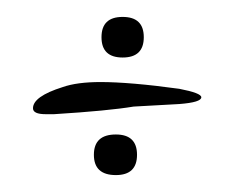

<svg xmlns="http://www.w3.org/2000/svg" viewBox="-20 -336 268 227"><path d="M125 -268Q100 -268 100 -292Q100 -316 125 -316Q150 -316 150 -292Q150 -268 125 -268ZM34 -201Q19 -201 19 -208Q19 -222 54 -233Q71 -239 99 -239Q116 -239 139.5 -237Q163 -235 192 -231Q218 -226 218 -221Q218 -215 192 -213L138 -210Q108 -205 44 -201ZM117 -129Q91 -129 91 -153Q91 -177 117 -177Q142 -177 142 -153Q142 -129 117 -129Z"/></svg>

Font: Love Light
Style: Regular
Weight: 400
Designer: Robert E. Leuschke
Foundry: Robert E. Leuschke
Version: Version 1.010; ttfautohint (v1.8.3)